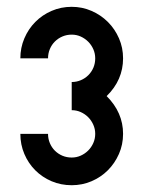

<svg xmlns="http://www.w3.org/2000/svg" viewBox="-20 -545 437 566"><path d="M40 -373Q40 -404.3 51.8 -431.9Q63.5 -459.5 84 -480.2Q104.5 -501 132.1 -512.9Q159.7 -524.9 191.4 -524.9Q222.2 -524.9 249.8 -512.9Q277.3 -501 298.1 -480.2Q318.8 -459.5 330.8 -431.9Q342.8 -404.3 342.8 -373Q342.8 -309.1 294.4 -261.7Q342.8 -213.4 342.8 -150.4Q342.8 -118.7 330.6 -91.1Q318.4 -63.5 297.9 -43Q277.3 -22.5 249.8 -10.7Q222.2 1 191.4 1Q159.7 1 132.1 -10.7Q104.5 -22.5 84 -43Q63.5 -63.5 51.8 -91.1Q40 -118.7 40 -150.4H121.6Q121.6 -135.7 127 -123Q132.3 -110.4 141.8 -100.8Q151.4 -91.3 164.1 -85.9Q176.8 -80.6 191.4 -80.6Q205.6 -80.6 218 -86.2Q230.5 -91.8 240 -101.3Q249.5 -110.8 255.1 -123.5Q260.7 -136.2 260.7 -150.4Q260.7 -164.6 255.1 -177.2Q249.5 -189.9 240 -199.5Q230.5 -209 218 -214.6Q205.6 -220.2 191.4 -220.2V-303.2Q205.6 -303.2 218.3 -308.6Q231 -314 240.5 -323.5Q250 -333 255.4 -345.7Q260.7 -358.4 260.7 -373Q260.7 -387.2 255.1 -399.9Q249.5 -412.6 240 -422.1Q230.5 -431.6 218 -437.3Q205.6 -442.9 191.4 -442.9Q176.8 -442.9 164.1 -437.5Q151.4 -432.1 141.8 -422.6Q132.3 -413.1 127 -400.4Q121.6 -387.7 121.6 -373Z"/></svg>

Font: Proletarsk
Style: Regular
Weight: 400
Designer: Peter Wiegel, original typeface by Carl Albert Fahrenwaldt 1901
Foundry: Peter Wiegel
Version: Version 1.000 2010 initial release